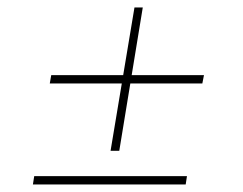

<svg xmlns="http://www.w3.org/2000/svg" viewBox="-20 -566 656 518"><path d="M68.8 -68.4 72.3 -90.8H484.4L481 -68.4ZM114.3 -340.8 118.2 -363.3H530.3L525.9 -340.8ZM278.3 -159.2 342.8 -545.9H365.2L301.8 -159.2Z"/></svg>

Font: Inter 20pt Thin
Style: Italic
Weight: 250
Italic angle: -9.3988°
Version: Version 4.001;git-66647c0bb